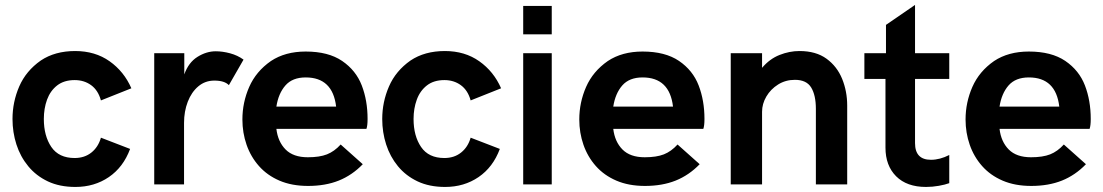

<svg xmlns="http://www.w3.org/2000/svg" viewBox="-20 -730 4366 760"><path d="M278.5 10Q216 10 169.5 -12Q123 -34 91.8 -72Q60.5 -110 45 -158.2Q29.5 -206.5 29.5 -259Q29.5 -326.5 56.2 -388Q83 -449.5 141.5 -490.5Q197.5 -528 277.5 -528Q356.5 -528 413.8 -487.5Q471 -447 500 -380.5L379.5 -332.5Q368.5 -372.5 340.8 -392.8Q313 -413 275.5 -413Q233.5 -413 206.2 -391.8Q179 -370.5 166.2 -335.5Q153.5 -300.5 153.5 -259Q153.5 -192 183.2 -148.2Q213 -104.5 275.5 -104.5Q314.5 -104.5 341.8 -126.2Q369 -148 379.5 -185L495 -140.5Q468 -68 410.8 -29Q353.5 10 278.5 10Z M708.5 0H590.5V-519.5H709.5V-435.5Q726 -482.5 761.5 -504.8Q797 -527 834 -527Q861 -527 890.8 -519Q920.5 -511 944 -494L886 -393Q868.5 -411 828.5 -411Q792 -411 765 -388.2Q738 -365.5 723.2 -327.2Q708.5 -289 708.5 -243.5Z M1199.5 6Q1135 6 1086.2 -15Q1037.5 -36 1005 -72.8Q972.5 -109.5 956 -157Q939.5 -204.5 939.5 -257Q939.5 -324.5 966.5 -386Q993.5 -447.5 1052.5 -488.5Q1109 -526 1190 -526Q1279.5 -526 1334.2 -488.8Q1389 -451.5 1412 -391.8Q1435 -332 1435 -259Q1435 -232.5 1430.5 -220H1074Q1080 -169 1110.5 -138.2Q1141 -107.5 1198.5 -107.5Q1245 -107.5 1274.2 -119Q1303.5 -130.5 1328.5 -158L1416 -80Q1374 -36.5 1321 -15.2Q1268 6 1199.5 6ZM1310.5 -308Q1297 -423.5 1190 -423.5Q1137.5 -423.5 1109.8 -391.8Q1082 -360 1074 -308Z M1742 10Q1679.5 10 1633 -12Q1586.5 -34 1555.2 -72Q1524 -110 1508.5 -158.2Q1493 -206.5 1493 -259Q1493 -326.5 1519.8 -388Q1546.5 -449.5 1605 -490.5Q1661 -528 1741 -528Q1820 -528 1877.2 -487.5Q1934.5 -447 1963.5 -380.5L1843 -332.5Q1832 -372.5 1804.2 -392.8Q1776.5 -413 1739 -413Q1697 -413 1669.8 -391.8Q1642.5 -370.5 1629.8 -335.5Q1617 -300.5 1617 -259Q1617 -192 1646.8 -148.2Q1676.5 -104.5 1739 -104.5Q1778 -104.5 1805.2 -126.2Q1832.5 -148 1843 -185L1958.5 -140.5Q1931.5 -68 1874.2 -29Q1817 10 1742 10Z M2164 0H2051V-519.5H2164ZM2164 -594H2051V-706.5H2164Z M2533 6Q2468.5 6 2419.8 -15Q2371 -36 2338.5 -72.8Q2306 -109.5 2289.5 -157Q2273 -204.5 2273 -257Q2273 -324.5 2300 -386Q2327 -447.5 2386 -488.5Q2442.5 -526 2523.5 -526Q2613 -526 2667.8 -488.8Q2722.5 -451.5 2745.5 -391.8Q2768.5 -332 2768.5 -259Q2768.5 -232.5 2764 -220H2407.5Q2413.5 -169 2444 -138.2Q2474.5 -107.5 2532 -107.5Q2578.5 -107.5 2607.8 -119Q2637 -130.5 2662 -158L2749.5 -80Q2707.5 -36.5 2654.5 -15.2Q2601.5 6 2533 6ZM2644 -308Q2630.5 -423.5 2523.5 -423.5Q2471 -423.5 2443.2 -391.8Q2415.5 -360 2407.5 -308Z M3333.5 0H3209.5V-299Q3209.5 -353 3191 -383.5Q3172.5 -414 3126.5 -414Q3089.5 -414 3060 -395.5Q3030.5 -377 3013.5 -348Q2996.5 -319 2996.5 -287.5V0H2872.5V-519.5H2996.5V-461.5Q3026.5 -497 3065.8 -512.5Q3105 -528 3144.5 -528Q3210 -528 3251.8 -497.5Q3293.5 -467 3313.5 -417.8Q3333.5 -368.5 3333.5 -312Z M3645.5 10Q3569.5 10 3527.2 -32.2Q3485 -74.5 3485 -145.5V-417.5H3401.5V-519.5H3487V-631.5L3602 -710.5V-519.5H3737.5V-417.5H3602V-163.5Q3602 -97.5 3665 -97.5Q3700.5 -97.5 3737.5 -116.5V-5Q3721.5 1 3696.2 5.5Q3671 10 3645.5 10Z M4062 6Q3997.5 6 3948.8 -15Q3900 -36 3867.5 -72.8Q3835 -109.5 3818.5 -157Q3802 -204.5 3802 -257Q3802 -324.5 3829 -386Q3856 -447.5 3915 -488.5Q3971.5 -526 4052.5 -526Q4142 -526 4196.8 -488.8Q4251.5 -451.5 4274.5 -391.8Q4297.5 -332 4297.5 -259Q4297.5 -232.5 4293 -220H3936.5Q3942.5 -169 3973 -138.2Q4003.5 -107.5 4061 -107.5Q4107.5 -107.5 4136.8 -119Q4166 -130.5 4191 -158L4278.5 -80Q4236.5 -36.5 4183.5 -15.2Q4130.5 6 4062 6ZM4173 -308Q4159.5 -423.5 4052.5 -423.5Q4000 -423.5 3972.2 -391.8Q3944.5 -360 3936.5 -308Z"/></svg>

Font: Acari Sans
Style: Bold
Weight: 700
Designer: Alfredo Marco Pradil and Stefan Peev (font) & Cristiano Sobral (main changes)
Foundry: Alfredo Marco Pradil and Stefan Peev (font) & Cristiano Sobral (main changes)
Version: Version 1.063; ttfautohint (v1.8.3)